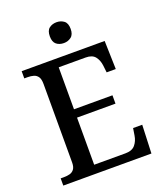

<svg xmlns="http://www.w3.org/2000/svg" viewBox="-163 -1020 957 1126"><g transform="rotate(-20 315.5 -457.0)"><path d="M35 0V-45H56Q76 -45 92.5 -49.5Q109 -54 119.5 -68Q130 -82 130 -110V-599Q130 -630 120 -644.5Q110 -659 93.5 -664Q77 -669 56 -669H35V-714H553L558 -537H501L496 -581Q492 -615 474 -638Q456 -661 415 -661H247V-399H487V-347H247V-53H442Q484 -53 503.5 -76.5Q523 -100 528 -133L535 -177H592L585 0ZM325 -784Q297 -784 278.5 -799Q260 -814 260 -849Q260 -885 279 -899.5Q298 -914 325 -914Q351 -914 370.5 -899.5Q390 -885 390 -849Q390 -814 370.5 -799Q351 -784 325 -784Z"/></g></svg>

Font: Noto Serif Kannada Medium
Style: Regular
Weight: 500
Version: Version 2.003